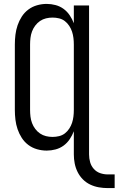

<svg xmlns="http://www.w3.org/2000/svg" viewBox="-20 -763 607 983"><path d="M532 200Q509 200 486 196Q463 192 442 182Q421 172 404.5 155.5Q388 139 377.5 118Q367 97 362.5 74Q358 51 358 28V-91Q350 -70 337 -50.5Q324 -31 305.5 -17.5Q287 -4 264.5 2Q242 8 219 8Q194 8 169.5 1Q145 -6 125 -21Q105 -36 91.5 -57Q78 -78 70 -101.5Q62 -125 59 -150Q56 -175 56 -200V-535Q56 -560 59 -585Q62 -610 70 -633.5Q78 -657 91.5 -678Q105 -699 125 -714Q145 -729 169.5 -736Q194 -743 219 -743Q242 -743 264.5 -737Q287 -731 305.5 -717.5Q324 -704 337 -684.5Q350 -665 358 -644V-735H436V28Q436 48 441.5 67.5Q447 87 460.5 102Q474 117 493 123.5Q512 130 532 130H567V200ZM249 -62Q266 -62 282.5 -66Q299 -70 312 -80Q325 -90 334.5 -104.5Q344 -119 349 -134.5Q354 -150 356 -166.5Q358 -183 358 -200V-535Q358 -552 356 -568.5Q354 -585 349 -600.5Q344 -616 334.5 -630.5Q325 -645 312 -655Q299 -665 282.5 -669Q266 -673 249 -673Q232 -673 215.5 -669Q199 -665 185 -655.5Q171 -646 160.5 -632Q150 -618 144 -602Q138 -586 136 -569Q134 -552 134 -535V-200Q134 -183 136 -166Q138 -149 144 -133Q150 -117 160.5 -103Q171 -89 185 -79.5Q199 -70 215.5 -66Q232 -62 249 -62Z"/></svg>

Font: Iosevka Curly
Style: Regular
Weight: 400
Monospace: yes
Designer: Belleve Invis
Foundry: Belleve Invis
Version: Version 22.1.2; ttfautohint (v1.8.4)